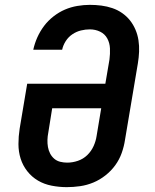

<svg xmlns="http://www.w3.org/2000/svg" viewBox="-20 -763 640 791"><path d="M255 8Q224 8 193 2Q162 -4 136.5 -19Q111 -34 92.5 -57.5Q74 -81 65 -109.5Q56 -138 56 -169.5Q56 -201 61 -233L92 -418H414L431 -518Q434 -541 433 -563.5Q432 -586 422 -604.5Q412 -623 392.5 -632.5Q373 -642 350 -642Q332 -642 313.5 -637.5Q295 -633 278.5 -622Q262 -611 251 -594Q240 -577 236 -558H117Q123 -585 134 -609.5Q145 -634 161.5 -656Q178 -678 200.5 -695.5Q223 -713 247.5 -723.5Q272 -734 298.5 -738.5Q325 -743 350 -743Q374 -743 397.5 -740Q421 -737 443 -729.5Q465 -722 483.5 -709Q502 -696 515.5 -679Q529 -662 538 -641Q547 -620 550.5 -597Q554 -574 553 -550Q552 -526 548 -502L495 -187Q491 -160 481.5 -133Q472 -106 455 -82.5Q438 -59 414.5 -40.5Q391 -22 364.5 -11Q338 0 310 4Q282 8 255 8ZM257 -93Q279 -93 301 -100.5Q323 -108 339.5 -124Q356 -140 365.5 -161Q375 -182 378 -203L397 -317H195L179 -217Q176 -202 175.5 -187Q175 -172 177.5 -157.5Q180 -143 186.5 -130.5Q193 -118 203.5 -109Q214 -100 228 -96.5Q242 -93 257 -93Z"/></svg>

Font: Iosevka Slab Extended Oblique
Style: Bold
Weight: 700
Width: 7
Italic angle: -9°
Monospace: yes
Designer: Belleve Invis
Foundry: Belleve Invis
Version: Version 11.1.1; ttfautohint (v1.8.3)